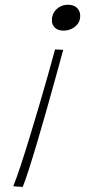

<svg xmlns="http://www.w3.org/2000/svg" viewBox="-20 -566 394 790"><path d="M206.5 -362.5Q209.5 -362.5 217 -362.2Q224.5 -362 231.5 -361.5Q238.5 -361 240 -360.5Q227 -312.5 209.2 -248.2Q191.5 -184 172 -115Q152.5 -46 133.5 18Q114.5 82 98.8 131Q83 180 73.5 203L34.5 200.5Q47.5 168.5 65 115.5Q82.5 62.5 102.2 -2Q122 -66.5 141.5 -133Q161 -199.5 178 -259.5Q195 -319.5 206.5 -362.5ZM259 -546.5Q284.5 -546.5 297.2 -533.2Q310 -520 310 -501Q310 -481.5 300 -468Q290 -454.5 274.2 -447.2Q258.5 -440 240.5 -440Q219.5 -440 206.5 -451.5Q193.5 -463 193.5 -483Q193.5 -501.5 202.5 -515.8Q211.5 -530 226.5 -538.2Q241.5 -546.5 259 -546.5Z"/></svg>

Font: Grandstander Thin
Style: Italic
Weight: 100
Italic angle: -15°
Designer: Tyler Finck
Foundry: Etcetera Type Co
Version: Version 1.200